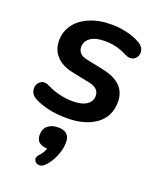

<svg xmlns="http://www.w3.org/2000/svg" viewBox="-143 -585 774 945"><g transform="rotate(20 244.0 -112.5)"><path d="M226 10Q127 10 57 -25Q34 -37 27.5 -55.5Q21 -74 27.5 -91Q34 -108 50.5 -115Q67 -122 90 -110Q154 -78 226 -78Q273 -78 298 -95.5Q323 -113 323 -142Q323 -182 268 -193L176 -212Q121 -223 90.5 -255.5Q60 -288 60 -337Q60 -382 85.5 -418.5Q111 -455 160.5 -477Q210 -499 280 -499Q316 -499 357.5 -489.5Q399 -480 429 -462Q451 -449 456 -431Q461 -413 453.5 -397.5Q446 -382 429 -376.5Q412 -371 389 -383Q336 -411 274 -411Q225 -411 199 -392.5Q173 -374 173 -344Q173 -326 184.5 -313Q196 -300 221 -295L313 -276Q436 -250 436 -151Q436 -74 378.5 -32Q321 10 226 10ZM205 262Q189 277 172.5 273.5Q156 270 151 255.5Q146 241 163 224Q180 206 187 184Q129 181 129 133Q129 101 149.5 84Q170 67 203 67Q264 67 264 123Q264 159 247.5 198Q231 237 205 262Z"/></g></svg>

Font: Nunito
Style: Bold Italic
Weight: 700
Italic angle: -9°
Designer: Vernon Adams
Foundry: Vernon Adams
Version: Version 3.601; ttfautohint (v1.8.2.53-6de2)